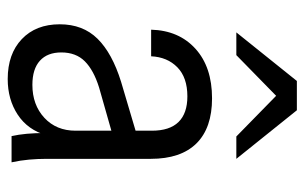

<svg xmlns="http://www.w3.org/2000/svg" viewBox="-166 -614 790 498"><g transform="rotate(90 229.0 -365.0)"><path d="M333 0Q329 -18 327 -39.5Q325 -61 325 -90H319V-364Q319 -410 296.5 -433Q274 -456 230 -456Q181 -456 154.5 -430Q128 -404 126 -362H57Q59 -434 106.5 -477Q154 -520 235 -520Q312 -520 352 -479.5Q392 -439 392 -361V-90Q392 -68 394 -45.5Q396 -23 401 0ZM185 10Q120 10 81.5 -26.5Q43 -63 43 -125Q43 -185 80.5 -223Q118 -261 192 -284L337 -327V-264L207 -227Q162 -213 139 -190Q116 -167 116 -129Q116 -93 137.5 -73.5Q159 -54 200 -54Q252 -54 285.5 -85Q319 -116 319 -166L331 -91Q317 -42 277.5 -16Q238 10 185 10ZM64 -583 190 -740H266L392 -583H334L194 -720H263L123 -583Z"/></g></svg>

Font: Instrument Sans SemiCondensed
Style: Regular
Weight: 400
Width: 4
Designer: Rodrigo Fuenzalida
Foundry: fragTYPE
Version: Version 1.000;gftools[0.9.28]